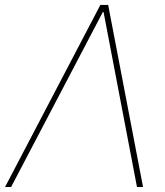

<svg xmlns="http://www.w3.org/2000/svg" viewBox="-33 -747 658 767"><path d="M11.4 0H-12.8L367.9 -727.3H399.1L538.4 0H514.2L380.7 -698.9H377.8Z"/></svg>

Font: Inter UI Thin
Style: Italic
Weight: 100
Italic angle: -9.39999°
Designer: Rasmus Andersson
Foundry: rsms
Version: 3.2;8d6f07862